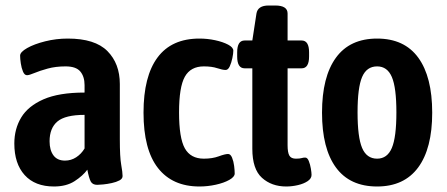

<svg xmlns="http://www.w3.org/2000/svg" viewBox="-20 -670 1623 697"><path d="M176 7Q107 7 69.5 -34.5Q32 -76 32 -149Q32 -202 57 -243.5Q82 -285 138 -309.5Q194 -334 287 -334V-361Q287 -392 271.5 -410.5Q256 -429 218 -429Q182 -429 153 -421Q124 -413 105 -405Q86 -397 78 -397Q69 -397 63.5 -410Q58 -423 55.5 -440Q53 -457 53 -468Q53 -481 78.5 -495.5Q104 -510 144 -520Q184 -530 226 -530Q325 -530 370 -484.5Q415 -439 415 -365V-164Q415 -100 420 -72Q425 -44 425 -31Q425 -21 413.5 -15Q402 -9 386 -5.5Q370 -2 355 -0.5Q340 1 333 1Q316 1 309.5 -11Q303 -23 297 -54Q281 -32 251 -12.5Q221 7 176 7ZM216 -87Q238 -87 256.5 -99Q275 -111 287 -131V-253Q217 -253 188.5 -229Q160 -205 160 -157Q160 -125 174 -106Q188 -87 216 -87Z M704 7Q606 7 553.5 -60Q501 -127 501 -261Q501 -393 552 -461.5Q603 -530 704 -530Q733 -530 761 -524Q789 -518 808 -508Q827 -498 827 -486Q827 -476 823.5 -459Q820 -442 814 -429Q808 -416 799 -416Q788 -416 768.5 -422.5Q749 -429 720 -429Q672 -429 651 -391.5Q630 -354 630 -262Q630 -169 651 -131.5Q672 -94 720 -94Q751 -94 774 -102.5Q797 -111 808 -111Q817 -111 822.5 -97.5Q828 -84 830 -67.5Q832 -51 832 -40Q832 -28 812.5 -17Q793 -6 763.5 0.5Q734 7 704 7Z M1019 7Q966 7 931 -24.5Q896 -56 896 -130V-422H868Q841 -422 841 -465V-480Q841 -523 868 -523H896L911 -621Q916 -650 955 -650H979Q1024 -650 1024 -621V-523H1075Q1102 -523 1102 -480V-465Q1102 -422 1075 -422H1024V-143Q1024 -116 1030.5 -105Q1037 -94 1054 -94Q1068 -94 1074.5 -96Q1081 -98 1088 -98Q1096 -98 1101 -85.5Q1106 -73 1108.5 -58Q1111 -43 1111 -35Q1111 -22 1097 -12.5Q1083 -3 1061.5 2Q1040 7 1019 7Z M1349 7Q1250 7 1199.5 -62Q1149 -131 1149 -261Q1149 -391 1199.5 -460.5Q1250 -530 1349 -530Q1448 -530 1498.5 -460.5Q1549 -391 1549 -261Q1549 -131 1498 -62Q1447 7 1349 7ZM1349 -94Q1386 -94 1402.5 -133Q1419 -172 1419 -262Q1419 -352 1402.5 -390.5Q1386 -429 1349 -429Q1311 -429 1294.5 -390.5Q1278 -352 1278 -262Q1278 -172 1294.5 -133Q1311 -94 1349 -94Z"/></svg>

Font: Asap Condensed SemiBold
Style: Regular
Weight: 600
Width: 3
Designer: Pablo Cosgaya
Foundry: Omnibus-Type
Version: Version 3.001; ttfautohint (v1.8.4.7-5d5b)